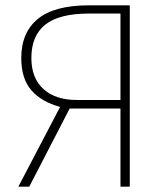

<svg xmlns="http://www.w3.org/2000/svg" viewBox="-20 -702 626 722"><path d="M468 -682V0H433V-294H242L90 0H49L206 -300Q136 -319 98 -362.5Q60 -406 60 -484Q60 -580 122.5 -631Q185 -682 314 -682ZM433 -326V-651H314Q203 -651 150.5 -609.5Q98 -568 98 -484Q98 -408 143.5 -367Q189 -326 269 -326Z"/></svg>

Font: FiraGO UltraLight
Style: Regular
Weight: 200
Designer: bBox Type
Foundry: bBox Type GmbH
Version: Version 1.001